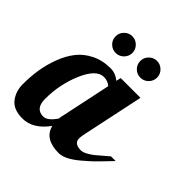

<svg xmlns="http://www.w3.org/2000/svg" viewBox="-203 -839 990 990"><g transform="rotate(45 291.5 -344.5)"><path d="M317 -500H461L389 -160Q385 -138 385 -129Q385 -91 435 -91Q449 -91 467.5 -101Q486 -111 500 -122Q514 -133 536 -152.5Q558 -172 567 -179H601Q597 -175 567.5 -144Q538 -113 518.5 -94.5Q499 -76 469 -51Q439 -26 412.5 -13Q386 0 364 0Q261 0 242 -76Q182 6 106 6Q40 6 11 -31.5Q-18 -69 -18 -121Q-18 -175 -10 -226.5Q-2 -278 17 -328.5Q36 -379 65 -416Q94 -453 140 -476Q186 -499 244 -499Q281 -499 311 -474ZM252 -443Q198 -443 157.5 -349Q117 -255 117 -148Q117 -77 175 -77Q205 -77 239 -127Q240 -142 245 -160L301 -425Q280 -443 252 -443ZM146 -634Q146 -659 164 -677Q182 -695 207 -695Q232 -695 250 -677Q268 -659 268 -634Q268 -609 250 -591Q232 -573 207 -573Q182 -573 164 -590.5Q146 -608 146 -634ZM326 -634Q326 -659 344 -677Q362 -695 387 -695Q412 -695 430 -677Q448 -659 448 -634Q448 -609 430 -591Q412 -573 387 -573Q362 -573 344 -590.5Q326 -608 326 -634Z"/></g></svg>

Font: Lobster 1.3
Style: Regular
Weight: 400
Designer: Pablo Impallari
Foundry: Pablo Impallari. www.impallari.com
Version: Version 1.003 2010